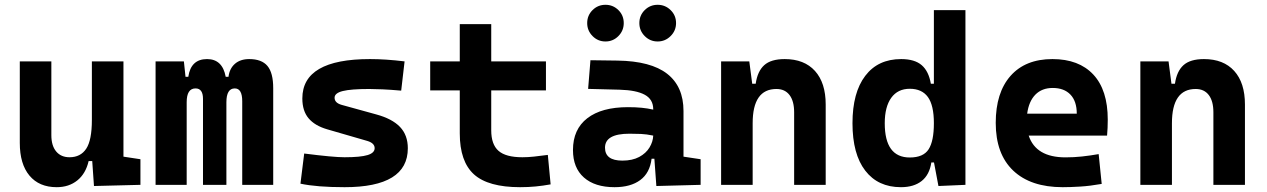

<svg xmlns="http://www.w3.org/2000/svg" viewBox="-20 -775 5313 805"><path d="M217.8 9.8Q144 9.8 103.5 -38.8Q63 -87.4 63 -175.8V-517.6H195.3V-208.5Q195.3 -164.1 215.6 -139.9Q235.8 -115.7 271.5 -115.7Q317.9 -115.7 341.6 -151.6Q365.2 -187.5 365.2 -272V-517.6H497.6V-118.2L568.8 -107.4V0L374 4.9L366.7 -99.6H351.6Q339.4 -46.9 304.2 -18.6Q269 9.8 217.8 9.8Z M995.6 0V-350.6Q995.6 -404.3 964.4 -404.3Q929.2 -404.3 929.2 -346.2V0H831.1V-360.4Q831.1 -404.3 799.8 -404.3Q762.7 -404.3 762.7 -346.2V0H632.3V-517.6H751L757.8 -453.1H769.5Q780.3 -527.3 848.1 -527.3Q912.6 -527.3 926.3 -453.1H938Q942.4 -487.8 965.1 -507.6Q987.8 -527.3 1024.9 -527.3Q1077.1 -527.3 1101.3 -498.5Q1125.5 -469.7 1125.5 -405.3V0Z M1424.8 9.8Q1308.6 9.8 1239.7 -4.9L1255.4 -131.3Q1316.9 -123.5 1358.9 -119.6Q1400.9 -115.7 1424.8 -115.7Q1491.2 -115.7 1521 -124.8Q1550.8 -133.8 1550.8 -153.8Q1550.8 -174.8 1520 -184.1L1351.6 -232.9Q1299.8 -248 1273.7 -279.1Q1247.6 -310.1 1247.6 -362.3Q1247.6 -527.3 1531.2 -527.3Q1564.5 -527.3 1600.3 -524.9Q1636.2 -522.5 1676.3 -517.6L1662.1 -395Q1617.7 -398.9 1584.5 -400.4Q1551.3 -401.9 1528.3 -401.9Q1451.7 -401.9 1417.2 -393.3Q1382.8 -384.8 1382.8 -365.2Q1382.8 -343.8 1412.1 -335.4L1557.1 -295.4Q1624 -277.3 1657 -242.9Q1689.9 -208.5 1689.9 -153.3Q1689.9 9.8 1424.8 9.8Z M2160.6 9.8Q2026.9 9.8 1967.3 -43.9Q1907.7 -97.7 1907.7 -215.8V-396H1783.7V-517.6H1907.7V-673.8H2039.6V-517.6H2269V-396H2039.6V-228.5Q2039.6 -169.4 2070.1 -142.6Q2100.6 -115.7 2170.4 -115.7Q2192.9 -115.7 2218.5 -118.4Q2244.1 -121.1 2276.9 -125.5L2288.6 -2Q2256.3 3.9 2225.8 6.8Q2195.3 9.8 2160.6 9.8Z M2731.9 4.9 2723.6 -109.4H2711.9Q2704.6 -49.8 2664.3 -20Q2624 9.8 2556.6 9.8Q2474.1 9.8 2428.2 -30.8Q2382.3 -71.3 2382.3 -146Q2382.3 -232.9 2442.4 -279.3Q2502.4 -325.7 2612.8 -325.7Q2645 -325.7 2670.2 -323.2Q2695.3 -320.8 2718.8 -315.4V-316.9Q2718.8 -358.4 2683.3 -377.7Q2647.9 -397 2578.1 -398.9L2445.8 -402.3L2455.6 -522.5L2568.4 -521Q2709 -519 2777.3 -465.6Q2845.7 -412.1 2845.7 -309.6V-118.2L2917.5 -107.4V0ZM2718.8 -206.5Q2690.4 -212.4 2667.5 -213.4Q2644.5 -214.4 2619.1 -214.4Q2516.6 -214.4 2516.6 -155.8Q2516.6 -101.6 2589.4 -101.6Q2631.3 -101.6 2659.9 -116.9Q2688.5 -132.3 2703.1 -156.5Q2717.8 -180.7 2718.8 -206.5ZM2737.3 -601.1Q2705.6 -601.1 2683.1 -623.8Q2660.6 -646.5 2660.6 -678.2Q2660.6 -710.4 2683.1 -732.7Q2705.6 -754.9 2737.3 -754.9Q2769 -754.9 2791.7 -732.7Q2814.5 -710.4 2814.5 -678.2Q2814.5 -646.5 2791.7 -623.8Q2769 -601.1 2737.3 -601.1ZM2518.6 -601.1Q2486.8 -601.1 2464.4 -623.8Q2441.9 -646.5 2441.9 -678.2Q2441.9 -710.4 2464.4 -732.7Q2486.8 -754.9 2518.6 -754.9Q2550.3 -754.9 2572.8 -732.7Q2595.2 -710.4 2595.2 -678.2Q2595.2 -646.5 2572.8 -623.8Q2550.3 -601.1 2518.6 -601.1Z M3309.6 0V-304.2Q3309.6 -351.1 3290.3 -376.5Q3271 -401.9 3235.4 -401.9Q3135.7 -401.9 3135.7 -258.3V0H3003.4V-517.6H3121.6L3133.8 -423.8H3148.4Q3155.8 -476.1 3184.1 -501.7Q3212.4 -527.3 3270 -527.3Q3352.1 -527.3 3397 -477.5Q3441.9 -427.7 3441.9 -336.9V0Z M3757.3 9.8Q3661.1 9.8 3607.7 -59.6Q3554.2 -128.9 3554.2 -258.3Q3554.2 -386.7 3607.7 -457Q3661.1 -527.3 3758.3 -527.3Q3814.9 -527.3 3844.5 -501.7Q3874 -476.1 3882.8 -423.8H3895.5V-732.4H4027.8V0L3914.6 4.9L3896 -93.8H3884.8Q3877 -42 3844.2 -16.1Q3811.5 9.8 3757.3 9.8ZM3895.5 -258.3Q3895.5 -333.5 3870.4 -368.2Q3845.2 -402.8 3794.4 -402.8Q3744.1 -402.8 3716.8 -365Q3689.5 -327.1 3689.5 -258.3Q3689.5 -114.7 3794.4 -114.7Q3851.1 -114.7 3873.3 -148.9Q3895.5 -183.1 3895.5 -258.3Z M4435.5 9.8Q4301.3 9.8 4228 -59.8Q4154.8 -129.4 4154.8 -259.8Q4154.8 -386.7 4217 -457Q4279.3 -527.3 4392.6 -527.3Q4503.4 -527.3 4564 -462.4Q4624.5 -397.5 4624.5 -273.4Q4624.5 -238.3 4621.6 -206.5H4293Q4323.2 -115.2 4447.3 -115.2Q4482.4 -115.2 4516.6 -118.9Q4550.8 -122.6 4586.4 -128.9L4599.1 -3.9Q4549.3 4.9 4508.3 7.3Q4467.3 9.8 4435.5 9.8ZM4286.6 -298.3H4494.6Q4494.6 -350.6 4468 -378.4Q4441.4 -406.2 4393.6 -406.2Q4348.6 -406.2 4321 -378.2Q4293.5 -350.1 4286.6 -298.3Z M5067.4 0V-304.2Q5067.4 -351.1 5048.1 -376.5Q5028.8 -401.9 4993.2 -401.9Q4893.6 -401.9 4893.6 -258.3V0H4761.2V-517.6H4879.4L4891.6 -423.8H4906.2Q4913.6 -476.1 4941.9 -501.7Q4970.2 -527.3 5027.8 -527.3Q5109.9 -527.3 5154.8 -477.5Q5199.7 -427.7 5199.7 -336.9V0Z"/></svg>

Font: Cascadia Mono PL
Style: Bold
Weight: 700
Monospace: yes
Designer: Aaron Bell
Foundry: Saja Typeworks
Version: Version 2404.023; ttfautohint (v1.8.4)